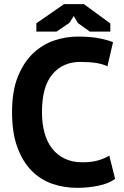

<svg xmlns="http://www.w3.org/2000/svg" viewBox="-20 -890 599 924"><path d="M534 -29Q502 -6 452.5 4Q403 14 351 14Q288 14 231.5 -5.5Q175 -25 132 -68.5Q89 -112 63.5 -181.5Q38 -251 38 -350Q38 -453 66.5 -522.5Q95 -592 140.5 -634.5Q186 -677 242 -695.5Q298 -714 354 -714Q414 -714 455.5 -706Q497 -698 524 -687L497 -571Q474 -582 442.5 -587Q411 -592 366 -592Q283 -592 232.5 -533Q182 -474 182 -350Q182 -296 194 -251.5Q206 -207 230.5 -175.5Q255 -144 291.5 -126.5Q328 -109 376 -109Q421 -109 452 -118Q483 -127 506 -141ZM288 -870H384L511 -777V-738H412L355 -779L335 -813L314 -780L252 -738H155V-778Z"/></svg>

Font: PTSans
Style: Bold
Weight: 700
Designer: A.Korolkova, O.Umpeleva, V.Yefimov
Foundry: ParaType Ltd
Version: Version 2.003W OFL